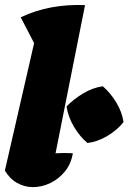

<svg xmlns="http://www.w3.org/2000/svg" viewBox="-23 -758 527 788"><path d="M276 -129Q269 -86 244 -55Q219 -24 184 -7Q149 10 112 10Q78 10 47.5 -7Q17 -24 -3 -58L117 -581L62 -687Q123 -716 189.5 -728Q256 -740 326 -737L205 -129Q240 -131 276 -129ZM336 -171Q305 -197 281 -237Q257 -277 250 -321Q279 -351 318 -374.5Q357 -398 399 -404Q431 -376 454.5 -337Q478 -298 484 -257Q458 -224 417.5 -200Q377 -176 336 -171Z"/></svg>

Font: Piazzolla Black
Style: Italic
Weight: 900
Italic angle: -11.3°
Designer: Juan Pablo del Peral
Foundry: Huerta Tipografica
Version: Version 1.330